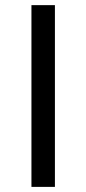

<svg xmlns="http://www.w3.org/2000/svg" viewBox="-20 -731 338 751"><path d="M194.8 -710.9V0H103V-710.9Z"/></svg>

Font: Inter 24pt ExtraBold
Style: Regular
Weight: 800
Designer: Rasmus Andersson
Foundry: rsms
Version: Version 4.001;git-66647c0bb